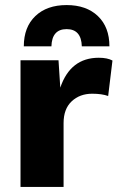

<svg xmlns="http://www.w3.org/2000/svg" viewBox="-20 -738 470 758"><path d="M412 -555H303Q301 -623 243 -623Q185 -623 183 -555H74Q74 -631 119.5 -674.5Q165 -718 243 -718Q321 -718 366.5 -674.5Q412 -631 412 -555ZM61 0V-500H211L218 -392Q258 -510 370 -510Q404 -510 424 -499L407 -359Q382 -368 344 -368Q295 -368 263 -338Q231 -308 231 -252V0Z"/></svg>

Font: Elaine Sans
Style: Bold
Weight: 700
Designer: Wei Huang
Foundry: Wei Huang
Version: Version 2.001;December 24, 2019;FontCreator 12.0.0.2547 64-b